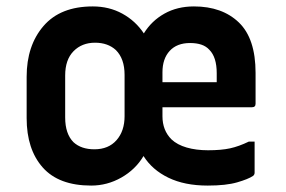

<svg xmlns="http://www.w3.org/2000/svg" viewBox="-20 -567 890 598"><path d="M269 -547Q320 -547 361 -524.5Q402 -502 428 -463Q452 -502 492 -524.5Q532 -547 584 -547Q672 -547 724 -497Q776 -447 776 -340V-244Q776 -233 765 -233H486V-205Q486 -161 514 -133Q532 -116 561.5 -107.5Q591 -99 628 -99Q669 -99 696.5 -105Q724 -111 755 -126H773V-29Q773 -23 768 -19Q753 -9 718.5 1Q684 11 627 11Q555 11 504.5 -13.5Q454 -38 427 -81Q402 -39 358 -14Q314 11 264 11Q163 11 113 -45.5Q63 -102 63 -199V-328Q63 -425 115.5 -486Q168 -547 269 -547ZM183 -201Q183 -150 209 -124Q233 -102 274 -102Q318 -102 343 -130.5Q368 -159 368 -205V-334Q368 -384 341 -411Q316 -434 276 -434Q235 -434 209 -407.5Q183 -381 183 -332ZM572 -433Q531 -433 508.5 -408.5Q486 -384 486 -342V-311H655V-339Q655 -389 632 -412Q622 -423 607 -428Q592 -433 572 -433Z"/></svg>

Font: Recursive Sn Lnr St SmB
Style: Regular
Weight: 600
Version: Version 1.079;hotconv 1.0.112;makeotfexe 2.5.65598; ttfautoh